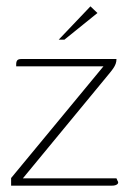

<svg xmlns="http://www.w3.org/2000/svg" viewBox="-20 -585 407 605"><path d="M52 -23H347L350 -16Q355 -9 349.5 -4.5Q344 0 333 0H15V-24L306 -376H31V-382Q31 -391 34.5 -395Q38 -399 47 -399H347Q347 -391 344.5 -384Q342 -377 336.5 -369Q331 -361 320 -348ZM165 -460 265 -565 287 -544 183 -460Z"/></svg>

Font: Genos Thin ExtraLight
Style: Regular
Weight: 250
Version: Version 1.010